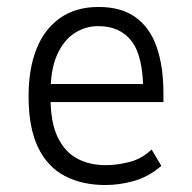

<svg xmlns="http://www.w3.org/2000/svg" viewBox="-20 -523 551 551"><path d="M282 8Q216 8 166 -18Q116 -44 89 -100.5Q62 -157 62 -247Q62 -325 84.5 -382Q107 -439 152 -471Q197 -503 263 -503Q328 -503 369 -473.5Q410 -444 429.5 -388.5Q449 -333 449 -255V-230H109V-282H410L391 -260Q391 -361 358 -404.5Q325 -448 262 -448Q225 -448 194 -428Q163 -408 144 -366Q125 -324 125 -256V-243Q125 -173 145 -130.5Q165 -88 200.5 -68.5Q236 -49 284 -49Q315 -49 351 -58Q387 -67 415 -94L443 -47Q407 -16 365.5 -4Q324 8 282 8Z"/></svg>

Font: Nunito Sans 7pt Condensed Light
Style: Regular
Weight: 300
Width: 3
Designer: Vernon Adams
Foundry: Vernon Adams
Version: Version 3.101;gftools[0.9.27]